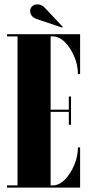

<svg xmlns="http://www.w3.org/2000/svg" viewBox="-20 -856 410 876"><path d="M12 0V-10H60V-690H12V-700H345.5V-518H335.5Q335.5 -558.5 318.8 -598.2Q302 -638 275.8 -664Q249.5 -690 220 -690H211V-355.5H294V-415.5H304V-286.5H294V-345.5H211V-10H220Q249.5 -10 275.8 -36.5Q302 -63 318.8 -103Q335.5 -143 335.5 -183.5H345.5V0ZM263.5 -730 148 -769Q117.5 -779.5 117.5 -807Q117.5 -819 127 -827.5Q136.5 -836 150.5 -836Q169.5 -836 183.5 -821.5L266 -734Z"/></svg>

Font: Imbue 100pt Black
Style: Regular
Weight: 900
Designer: Tyler Finck
Foundry: Etcetera Type Company
Version: Version 1.102; ttfautohint (v1.8.3)